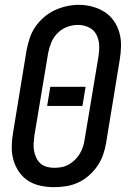

<svg xmlns="http://www.w3.org/2000/svg" viewBox="-20 -766 540 794"><path d="M203 8Q175 8 147 2Q119 -4 96.5 -18.5Q74 -33 58.5 -55.5Q43 -78 35.5 -104.5Q28 -131 28.5 -159.5Q29 -188 34 -217L90 -559Q95 -584 103 -608.5Q111 -633 126 -655Q141 -677 162 -695Q183 -713 207 -724Q231 -735 256 -740.5Q281 -746 306 -746Q335 -746 362.5 -738.5Q390 -731 412.5 -716.5Q435 -702 450.5 -680Q466 -658 473.5 -631.5Q481 -605 480.5 -576Q480 -547 475 -518L419 -176Q415 -151 406.5 -126.5Q398 -102 383 -80Q368 -58 347.5 -40Q327 -22 303 -11Q279 0 253.5 4Q228 8 203 8ZM205 -72Q220 -72 235.5 -75Q251 -78 265 -86Q279 -94 290.5 -105.5Q302 -117 310 -130.5Q318 -144 323 -159Q328 -174 330 -189L387 -531Q391 -555 390 -579Q389 -603 378.5 -623Q368 -643 347 -653Q326 -663 302 -663Q279 -663 257 -654.5Q235 -646 218 -629Q201 -612 192 -590Q183 -568 179 -546L122 -204Q120 -188 119 -172Q118 -156 121 -141Q124 -126 130.5 -112.5Q137 -99 148 -89.5Q159 -80 174 -76Q189 -72 205 -72ZM175 -328 188 -407H334L321 -328Z"/></svg>

Font: Iosevka Curly Medium Oblique
Style: Regular
Weight: 500
Italic angle: -9°
Monospace: yes
Designer: Belleve Invis
Foundry: Belleve Invis
Version: Version 11.1.0; ttfautohint (v1.8.3)